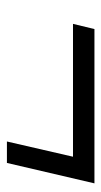

<svg xmlns="http://www.w3.org/2000/svg" viewBox="111 -524 293 555"><g transform="rotate(90 257.5 -246.5)"><path d="M389 -120 433 -311H49L64 -373H510L451 -120Z"/></g></svg>

Font: Platypi Light
Style: Bold Italic
Weight: 700
Italic angle: -13°
Version: Version 1.200